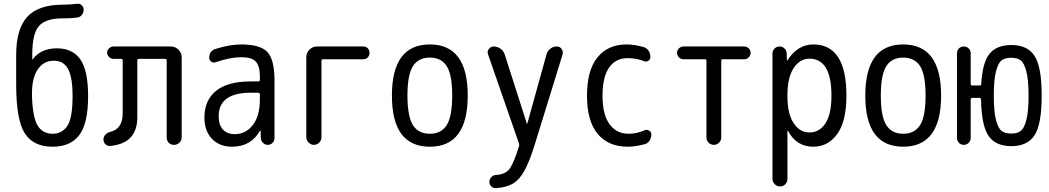

<svg xmlns="http://www.w3.org/2000/svg" viewBox="-20 -765 5540 1014"><path d="M262.7 -444.3Q208 -444.3 176.3 -393.6Q144.5 -342.8 149.4 -244.1Q154.3 -137.7 181.2 -98.1Q208 -58.6 257.8 -58.6Q307.6 -58.6 335.4 -99.6Q363.3 -140.6 363.3 -257.8Q363.3 -316.4 355 -355.5Q346.7 -394.5 332 -412.6Q317.4 -430.7 301.3 -437.5Q285.2 -444.3 262.7 -444.3ZM257.8 9.8Q156.2 9.8 110.8 -61Q65.4 -131.8 65.4 -320.3V-474.6Q65.4 -612.3 124 -676.3Q182.6 -740.2 311.5 -740.2Q345.7 -740.2 387.7 -745.1Q401.4 -747.1 411.6 -737.3Q421.9 -727.5 421.9 -713.9Q421.9 -698.2 412.1 -686Q402.3 -673.8 385.7 -671.9Q353.5 -668 311.5 -668Q220.7 -668 185.5 -627.4Q150.4 -586.9 150.4 -477.5V-451.2V-450.2Q152.3 -450.2 152.3 -451.2Q195.3 -509.8 280.3 -509.8Q363.3 -509.8 404.3 -451.2Q445.3 -392.6 445.3 -257.8Q445.3 -113.3 398.9 -51.8Q352.5 9.8 257.8 9.8Z M560.5 5.9Q546.9 6.8 536.6 -3.4Q526.4 -13.7 526.4 -29.3Q526.4 -43 536.6 -53.7Q546.9 -64.5 561.5 -68.4Q627.9 -84 627.9 -165V-446.3Q627.9 -454.1 619.1 -454.1H579.1Q566.4 -454.1 556.2 -463.9Q545.9 -473.6 545.9 -486.8Q545.9 -500 556.2 -509.8Q566.4 -519.5 579.1 -519.5H881.8Q905.3 -519.5 922.4 -502.9Q939.5 -486.3 939.5 -462.9V-39.1Q939.5 -23.4 927.7 -11.7Q916 0 898.9 0Q881.8 0 871.1 -11.2Q860.4 -22.5 860.4 -39.1V-446.3Q860.4 -454.1 850.6 -454.1H712.9Q705.1 -454.1 705.1 -446.3V-143.6Q704.1 -6.8 560.5 5.9Z M1304.7 -275.4Q1134.8 -275.4 1134.8 -150.4Q1134.8 -105.5 1157.2 -81.1Q1179.7 -56.6 1219.7 -56.6Q1278.3 -56.6 1315.4 -105Q1352.5 -153.3 1352.5 -240.2V-265.6Q1352.5 -274.4 1343.8 -275.4ZM1205.1 9.8Q1139.6 9.8 1099.6 -31.7Q1059.6 -73.2 1059.6 -144.5Q1059.6 -235.4 1121.1 -285.2Q1182.6 -335 1304.7 -335H1343.8Q1352.5 -335 1352.5 -343.8V-360.4Q1352.5 -417 1330.6 -439.9Q1308.6 -462.9 1254.9 -462.9Q1197.3 -462.9 1119.1 -436.5Q1107.4 -431.6 1096.2 -439Q1085 -446.3 1085 -459Q1085 -497.1 1119.1 -506.8Q1193.4 -530.3 1254.9 -530.3Q1354.5 -530.3 1392.1 -490.2Q1429.7 -450.2 1429.7 -339.8V-36.1Q1429.7 -21.5 1419.4 -10.7Q1409.2 0 1394 0Q1378.9 0 1368.7 -10.7Q1358.4 -21.5 1357.4 -36.1L1356.4 -74.2Q1356.4 -75.2 1355.5 -75.2Q1353.5 -75.2 1352.5 -74.2Q1305.7 9.8 1205.1 9.8Z M1597.7 -40V-462.9Q1597.7 -486.3 1614.3 -502.9Q1630.9 -519.5 1654.3 -519.5H1899.4Q1913.1 -519.5 1922.4 -509.8Q1931.6 -500 1931.6 -485.8Q1931.6 -471.7 1922.4 -461.9Q1913.1 -452.1 1899.4 -452.1H1686.5Q1677.7 -452.1 1677.7 -444.3V-40Q1677.7 -24.4 1666 -12.2Q1654.3 0 1638.2 0Q1622.1 0 1609.9 -12.2Q1597.7 -24.4 1597.7 -40Z M2339.4 -415.5Q2310.5 -460.9 2250 -460.9Q2189.5 -460.9 2160.6 -415.5Q2131.8 -370.1 2131.8 -260.3Q2131.8 -150.4 2160.6 -104.5Q2189.5 -58.6 2250 -58.6Q2310.5 -58.6 2339.4 -104.5Q2368.2 -150.4 2368.2 -260.3Q2368.2 -370.1 2339.4 -415.5ZM2450.2 -260.3Q2450.2 9.8 2250 9.8Q2049.8 9.8 2049.8 -260.3Q2049.8 -530.3 2250 -530.3Q2450.2 -530.3 2450.2 -260.3Z M2720.7 -7.8 2557.6 -477.5Q2551.8 -492.2 2561.5 -505.9Q2571.3 -519.5 2587.9 -519.5Q2606.4 -519.5 2622.6 -508.3Q2638.7 -497.1 2645.5 -477.5L2762.7 -111.3Q2762.7 -110.4 2763.7 -110.4Q2764.6 -110.4 2764.6 -111.3L2866.2 -477.5Q2871.1 -496.1 2886.2 -507.8Q2901.4 -519.5 2920.9 -519.5Q2936.5 -519.5 2945.8 -506.8Q2955.1 -494.1 2951.2 -477.5L2803.7 0Q2775.4 90.8 2749 137.7Q2722.7 184.6 2689 204.6Q2655.3 224.6 2599.6 228.5Q2585 229.5 2574.7 219.7Q2564.5 210 2564.5 195.3Q2564.5 181.6 2574.2 170.9Q2584 160.2 2598.6 159.2Q2647.5 156.2 2669.4 128.9Q2691.4 101.6 2720.7 8.8Q2723.6 0 2720.7 -7.8Z M3294.9 9.8Q3193.4 9.8 3136.7 -57.6Q3080.1 -125 3080.1 -259.8Q3080.1 -393.6 3135.3 -461.9Q3190.4 -530.3 3290 -530.3Q3329.1 -530.3 3377.9 -516.6Q3394.5 -512.7 3404.8 -498Q3415 -483.4 3415 -464.8Q3415 -451.2 3403.8 -443.8Q3392.6 -436.5 3379.9 -442.4Q3338.9 -458 3294.9 -458Q3231.4 -458 3196.8 -408.2Q3162.1 -358.4 3162.1 -259.8Q3162.1 -159.2 3199.2 -108.9Q3236.3 -58.6 3299.8 -58.6Q3342.8 -58.6 3384.8 -77.1Q3396.5 -82 3408.2 -75.2Q3419.9 -68.4 3419.9 -54.7Q3419.9 -37.1 3410.2 -22Q3400.4 -6.8 3382.8 -2.9Q3334 9.8 3294.9 9.8Z M3589.8 -452.1Q3576.2 -452.1 3565.9 -461.9Q3555.7 -471.7 3555.7 -485.8Q3555.7 -500 3565.9 -509.8Q3576.2 -519.5 3589.8 -519.5H3910.2Q3923.8 -519.5 3934.1 -509.8Q3944.3 -500 3944.3 -485.8Q3944.3 -471.7 3934.1 -461.9Q3923.8 -452.1 3910.2 -452.1H3796.9Q3789.1 -452.1 3789.1 -444.3V-39.1Q3789.1 -22.5 3777.3 -11.2Q3765.6 0 3750 0Q3734.4 0 3722.7 -11.2Q3710.9 -22.5 3710.9 -39.1V-444.3Q3710.9 -452.1 3703.1 -452.1Z M4138.7 -264.6V-254.9Q4138.7 -164.1 4171.4 -114.7Q4204.1 -65.4 4254.9 -65.4Q4307.6 -65.4 4339.4 -113.8Q4371.1 -162.1 4371.1 -259.8Q4371.1 -455.1 4254.9 -455.1Q4204.1 -455.1 4171.4 -405.3Q4138.7 -355.5 4138.7 -264.6ZM4059.6 179.7V-483.4Q4059.6 -498 4070.8 -508.8Q4082 -519.5 4096.7 -519.5Q4112.3 -519.5 4123 -509.3Q4133.8 -499 4134.8 -483.4L4135.7 -446.3Q4135.7 -445.3 4136.7 -445.3Q4138.7 -445.3 4138.7 -446.3Q4192.4 -530.3 4275.4 -530.3Q4450.2 -530.3 4450.2 -259.8Q4450.2 -125 4401.9 -57.6Q4353.5 9.8 4275.4 9.8Q4185.5 9.8 4141.6 -74.2Q4141.6 -75.2 4139.6 -75.2Q4138.7 -75.2 4138.7 -74.2V179.7Q4138.7 196.3 4127.4 208Q4116.2 219.7 4100.1 219.7Q4084 219.7 4071.8 208Q4059.6 196.3 4059.6 179.7Z M4839.4 -415.5Q4810.5 -460.9 4750 -460.9Q4689.5 -460.9 4660.6 -415.5Q4631.8 -370.1 4631.8 -260.3Q4631.8 -150.4 4660.6 -104.5Q4689.5 -58.6 4750 -58.6Q4810.5 -58.6 4839.4 -104.5Q4868.2 -150.4 4868.2 -260.3Q4868.2 -370.1 4839.4 -415.5ZM4950.2 -260.3Q4950.2 9.8 4750 9.8Q4549.8 9.8 4549.8 -260.3Q4549.8 -530.3 4750 -530.3Q4950.2 -530.3 4950.2 -260.3Z M5370.6 -446.3Q5352.5 -460 5320.8 -460Q5289.1 -460 5270.5 -446.8Q5252 -433.6 5240.2 -388.7Q5228.5 -343.8 5228.5 -259.8Q5228.5 -175.8 5240.2 -130.9Q5252 -85.9 5270.5 -72.8Q5289.1 -59.6 5320.8 -59.6Q5352.5 -59.6 5370.6 -73.2Q5388.7 -86.9 5400.4 -131.3Q5412.1 -175.8 5412.1 -259.8Q5412.1 -343.8 5400.4 -388.2Q5388.7 -432.6 5370.6 -446.3ZM5034.2 -36.1V-484.4Q5034.2 -499 5044.4 -509.3Q5054.7 -519.5 5069.8 -519.5Q5085 -519.5 5095.7 -509.3Q5106.4 -499 5106.4 -484.4V-322.3Q5106.4 -313.5 5115.2 -313.5H5153.3Q5162.1 -313.5 5162.1 -321.3Q5168.9 -437.5 5207 -482.4Q5245.1 -527.3 5321.3 -527.3Q5406.2 -527.3 5443.8 -469.7Q5481.4 -412.1 5481.4 -260.3Q5481.4 -108.4 5443.8 -50.8Q5406.2 6.8 5321.3 6.8Q5239.3 6.8 5201.7 -45.9Q5164.1 -98.6 5161.1 -238.3Q5161.1 -248 5152.3 -248H5115.2Q5106.4 -248 5106.4 -239.3V-36.1Q5106.4 -21.5 5095.7 -10.7Q5085 0 5069.8 0Q5054.7 0 5044.4 -10.7Q5034.2 -21.5 5034.2 -36.1Z"/></svg>

Font: Rounded Mgen+ 2m regular
Style: Regular
Weight: 400
Designer: [Source Han Sans]
Ryoko NISHIZUKA  (kana & ideographs); Paul D. Hunt (Latin, Greek & Cyrillic); Wenlong ZHANG  (bopomofo
Version: Version 1.059.20150602